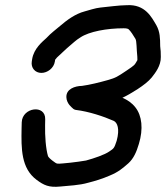

<svg xmlns="http://www.w3.org/2000/svg" viewBox="-20 -717 640 740"><path d="M191.5 -480 192.5 -486.8C193.4 -488.1 196.9 -492.5 199.6 -495.4C213 -507.3 227.6 -522.1 238.2 -531.3L266 -555.3C273.5 -561.8 280.4 -566.9 289.7 -572.7C323.6 -595.5 392.3 -608 456.6 -608C468 -608 473.3 -606.2 475.8 -604.1C483.1 -597.5 494.7 -580.1 502.1 -567.1C507.1 -558.6 506 -528.2 509.2 -499C510 -487.4 509.3 -484.9 509.3 -484.8C497.6 -464.9 500.8 -467.3 467.9 -445C432.9 -421.5 426.5 -417.1 394.1 -408C364.2 -399.6 325.2 -389.8 296 -386C267.9 -385.4 234.7 -373.8 235.8 -342.4C236.8 -316.8 257.8 -302.4 259.5 -300.3C262.5 -296.8 267.7 -293.8 273.2 -293.2C322.2 -287.3 379.6 -268.3 418.6 -251C432.2 -244.3 442.3 -220.8 429.7 -174.5C419.7 -143.8 418.4 -145.1 400.5 -132.7C383.4 -120.8 343.8 -107.1 311.4 -98.3C295 -95 270.7 -92.5 250.7 -89.9C232.8 -88.6 208.3 -84.9 200.5 -86.5C196.2 -87.4 191.6 -90.6 182.3 -97.7C172.1 -105.3 167 -111.4 165.1 -114.9C156.5 -143.8 152.9 -192.5 153.8 -235.4L154.2 -257.2C156.1 -315.7 65.7 -303.5 63.8 -245.8L63.2 -222.7C61.6 -143.8 61.3 -68 121.4 -23.6C149.2 -3.1 168.4 6.4 212.4 1.9C245.3 -1.7 283.9 -2.2 321 -13C347.2 -19.7 373.8 -27.6 402.7 -40.2C436.9 -54.3 452 -68 474.7 -87.6C494.9 -105.9 506.1 -131.3 515.3 -162.5C532.9 -220.4 527.1 -271.1 501.9 -303.1C487.9 -321 470.6 -332.2 451.9 -340.2C468.9 -348.1 487.5 -358.9 509.3 -372.8C534.4 -389.4 551.2 -402.3 564.7 -418.3C578.2 -435.6 600.6 -463.4 599.8 -497.5L599.3 -519.5C599.1 -525.8 597.6 -531.8 597.4 -539.3C597.1 -569.8 596.9 -594.1 582.6 -619.8C564.7 -650 539.9 -701.3 468.7 -697C439 -696.9 392.6 -690.2 366.9 -687.9C347.9 -686.2 320.4 -676.8 306.3 -673.1C269.8 -663.6 237.1 -639 212.4 -617.7C195.8 -603.3 177.9 -591 158.3 -569.9C144 -556.6 110.4 -530.2 103.9 -489L102.5 -480C98.6 -455.7 115.2 -436 139.5 -436C162.6 -436 187.4 -454 191.5 -480Z"/></svg>

Font: Just Breathe
Style: BdObl3
Weight: 400
Foundry: Cannot Into Space Fonts
Version: Version 0.72